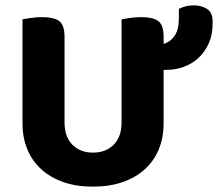

<svg xmlns="http://www.w3.org/2000/svg" viewBox="-20 -680 814 717"><path d="M591 -419V-220Q591 -166 573 -122.5Q555 -79 521 -48Q487 -17 438 0Q389 17 327 17Q265 17 216.5 0Q168 -17 134 -48Q100 -79 82 -122.5Q64 -166 64 -220V-608Q75 -610 95.5 -613Q116 -616 137 -616Q182 -616 201.5 -601Q221 -586 221 -542V-223Q221 -169 250.5 -139.5Q280 -110 327 -110Q375 -110 404.5 -139.5Q434 -169 434 -223V-608Q445 -610 465.5 -613Q486 -616 507 -616Q552 -616 571.5 -601Q591 -586 591 -542V-516Q617 -524 632.5 -547Q648 -570 648 -613V-647Q661 -653 673.5 -656.5Q686 -660 704 -660Q733 -660 753.5 -646.5Q774 -633 774 -600V-593Q774 -551 760 -519Q746 -487 722 -464.5Q698 -442 666.5 -430.5Q635 -419 600 -419Z"/></svg>

Font: Baloo Da 2
Style: Bold
Weight: 700
Designer: Noopur Datye, Sulekha Rajkumar and Ek Type
Foundry: Ek Type
Version: Version 1.640;hotconv 1.0.111;makeotfexe 2.5.65597; ttfautoh